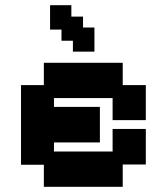

<svg xmlns="http://www.w3.org/2000/svg" viewBox="-20 -709 643 740"><path d="M149 11V-74H61V-381H149V-467H453V-381H542V-246H414V-331H188V-297H365V-160H188V-125H414V-212H542V-75H453V11ZM261 -510V-552H217V-595H173V-689H255V-645H300V-603H344V-510Z"/></svg>

Font: Pixelify Sans
Style: Bold
Weight: 700
Designer: Stefie Justprince
Foundry: Typecalism Foundryline
Version: Version 1.000